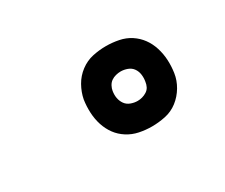

<svg xmlns="http://www.w3.org/2000/svg" viewBox="-57 -917 614 524"><g transform="rotate(-30 250.0 -655.5)"><path d="M302 -529Q282 -529 262.5 -533Q243 -537 226.5 -547.5Q210 -558 199 -573Q188 -588 182 -606.5Q176 -625 175 -645.5Q174 -666 177 -686Q181 -707 192 -726.5Q203 -746 221 -759.5Q239 -773 260 -777.5Q281 -782 302 -782Q322 -782 342 -778Q362 -774 378 -763.5Q394 -753 405 -738Q416 -723 422 -704Q428 -685 429 -665Q430 -645 427 -625Q424 -604 412.5 -584.5Q401 -565 383.5 -551.5Q366 -538 344.5 -533.5Q323 -529 302 -529ZM303 -609Q310 -609 317.5 -611Q325 -613 332 -617.5Q339 -622 342.5 -629Q346 -636 347 -644Q349 -655 347.5 -666Q346 -677 340 -685.5Q334 -694 323.5 -698Q313 -702 302 -702Q295 -702 287 -700Q279 -698 272.5 -693.5Q266 -689 262 -681.5Q258 -674 257 -667Q255 -655 257 -644.5Q259 -634 265 -625.5Q271 -617 281.5 -613Q292 -609 303 -609Z"/></g></svg>

Font: Iosevka Curly Slab Heavy
Style: Italic
Weight: 900
Italic angle: -9°
Monospace: yes
Designer: Belleve Invis
Foundry: Belleve Invis
Version: Version 22.1.2; ttfautohint (v1.8.4)